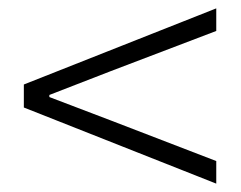

<svg xmlns="http://www.w3.org/2000/svg" viewBox="-20 -597 575 459"><path d="M497 -158V-212L245 -309L98 -365V-370L245 -427L497 -523V-577L37 -395V-340Z"/></svg>

Font: Noto Sans JP Light
Style: Regular
Weight: 300
Designer: Ryoko NISHIZUKA (kana & ideographs); Paul D. Hunt (Latin, Greek & Cyrillic); Wenlong ZHANG (bopomofo); Sandoll Communica
Foundry: Adobe Systems Incorporated
Version: Version 1.004;PS 1.004;hotconv 1.0.82;makeotf.lib2.5.63406